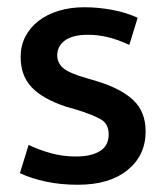

<svg xmlns="http://www.w3.org/2000/svg" viewBox="-20 -500 456 530"><path d="M337 -376Q305 -391 277.5 -397.5Q250 -404 223 -404Q181 -404 159.5 -388.5Q138 -373 138 -347Q138 -327 154 -312.5Q170 -298 220 -284L250 -275Q315 -255 348.5 -223Q382 -191 382 -137Q382 -71 332 -30.5Q282 10 195 10Q148 10 107.5 1.5Q67 -7 35 -22L59 -100Q88 -86 121 -77Q154 -68 189 -68Q232 -68 256 -83Q280 -98 280 -129Q280 -158 258.5 -170.5Q237 -183 192 -197L161 -206Q98 -227 67.5 -259Q37 -291 37 -343Q37 -374 50 -399Q63 -424 86 -442Q109 -460 141.5 -470Q174 -480 213 -480Q250 -480 288.5 -473Q327 -466 360 -451Z"/></svg>

Font: Mukta Mahee Medium
Style: Regular
Weight: 500
Designer: Shuchita Grover, Noopur Datye, Girish Dalvi, Yashodeep Gholap
Foundry: Ek Type
Version: Version 2.538;PS 1.000;hotconv 16.6.51;makeotf.lib2.5.65220;